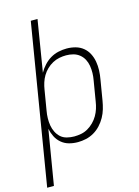

<svg xmlns="http://www.w3.org/2000/svg" viewBox="-162 -811 800 1102"><g transform="rotate(-15 238.5 -260.0)"><path d="M-23 215 134 -735H174L124 -429Q136 -451 154.5 -471Q173 -491 195 -504Q217 -517 242 -522.5Q267 -528 291 -528Q318 -528 343.5 -521Q369 -514 388.5 -498Q408 -482 419.5 -459.5Q431 -437 435.5 -411.5Q440 -386 439 -359Q438 -332 433 -305L413 -185Q409 -161 402 -137Q395 -113 382.5 -90.5Q370 -68 352 -48.5Q334 -29 311.5 -16Q289 -3 264.5 2.5Q240 8 216 8Q188 8 163 1Q138 -6 118.5 -22.5Q99 -39 87.5 -62Q76 -85 71 -110L17 215ZM204 -29Q224 -29 245 -33Q266 -37 285 -48Q304 -59 320 -75Q336 -91 347 -110Q358 -129 364.5 -149.5Q371 -170 374 -191L394 -311Q398 -332 398.5 -354Q399 -376 395.5 -397Q392 -418 382.5 -436Q373 -454 357 -467Q341 -480 320.5 -485.5Q300 -491 278 -491Q258 -491 237.5 -487Q217 -483 197.5 -472.5Q178 -462 162 -446.5Q146 -431 135 -412.5Q124 -394 117.5 -373.5Q111 -353 108 -333L88 -213Q84 -191 83.5 -169Q83 -147 86.5 -126Q90 -105 99.5 -86Q109 -67 124 -53.5Q139 -40 160.5 -34.5Q182 -29 204 -29Z"/></g></svg>

Font: Iosevka Extralight
Style: Italic
Weight: 200
Italic angle: -9°
Monospace: yes
Designer: Belleve Invis
Foundry: Belleve Invis
Version: Version 32.5.0; ttfautohint (v1.8.4)